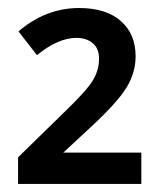

<svg xmlns="http://www.w3.org/2000/svg" viewBox="-20 -743 403 477"><path d="M331.1 -286.1H24.9V-352.1L137.2 -461.9Q194.3 -516.6 210.2 -542.5Q226.1 -568.4 226.1 -597.2Q226.1 -622.6 210.4 -635.7Q194.8 -648.9 169.9 -648.9Q124.5 -648.9 71.8 -606L25.9 -665Q93.8 -723.1 176.8 -723.1Q243.2 -723.1 280 -690.9Q316.9 -658.7 316.9 -603Q316.9 -562.5 294.4 -525.6Q272 -488.8 205.1 -426.8L137.2 -363.8H331.1Z"/></svg>

Font: Samim Medium FD
Style: Medium-FD
Weight: 500
Foundry: DejaVu fonts team - Redesigned by Saber Rastikerdar
Version: Version 4.0.5